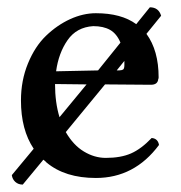

<svg xmlns="http://www.w3.org/2000/svg" viewBox="-20 -475 494 523"><path d="M142.1 -155.8 215.8 -245.1 129.9 -246.1Q129.9 -195.8 142.1 -155.8ZM132.8 -280.8 247.1 -283.2 308.1 -358.9Q297.9 -383.3 279.8 -393.6Q261.7 -403.8 233.9 -403.8Q188.5 -400.9 164.1 -365.7Q139.6 -330.6 132.8 -280.8ZM318.8 -309.1 297.9 -283.2H304.2Q311.5 -283.2 315.9 -286.1Q318.8 -289.1 318.8 -297.9ZM393.1 -99.1Q410.2 -97.7 413.1 -80.1Q346.2 9.8 241.2 9.8Q157.2 9.8 106.9 -32.2Q101.1 -38.1 98.1 -40L42 27.8Q29.8 27.8 21.7 20.5Q13.7 13.2 12.2 2L71.8 -69.8Q37.1 -121.6 37.1 -201.2Q37.1 -255.9 56.2 -302.2Q75.2 -348.6 105.5 -377.7Q135.7 -406.7 171.1 -422.9Q206.5 -439 241.2 -439Q310.5 -439 351.1 -409.2L388.2 -455.1Q412.1 -455.1 418.9 -432.1L378.9 -382.8Q412.1 -337.4 412.1 -264.2Q412.1 -260.7 411.1 -259.8Q409.7 -244.1 391.1 -244.1L266.1 -245.1L159.2 -115.2Q179.7 -79.6 208.5 -62.3Q237.3 -44.9 268.1 -44.9Q309.1 -44.9 336.9 -57.1Q364.7 -69.3 393.1 -99.1Z"/></svg>

Font: Common Serif News
Style: Regular
Weight: 450
Designer: Philipp H. Poll, Khaled Hosny
Foundry: Stefan Peev, Context Ltd.
Version: Version 1.026